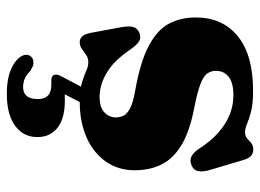

<svg xmlns="http://www.w3.org/2000/svg" viewBox="-120 -414 760 561"><g transform="rotate(90 260.5 -134.0)"><path d="M242.5 -6.5H289L249.5 70L217.5 62.5Q228.5 59.5 241.5 58.2Q254.5 57 274 57Q326 57 353.5 78.2Q381 99.5 381 137Q381 178 348.2 202.2Q315.5 226.5 254.5 226.5Q204 226.5 174 210Q144 193.5 140.5 172Q140 162 146.2 155.5Q152.5 149 161 149Q169 148 175 151Q181 154 188 158Q198.5 169 210 174Q221.5 179 235 179Q270 179 270 135.5Q270 116.5 259.8 106.5Q249.5 96.5 228.5 96.5H215.5Q203 96.5 199.8 89Q196.5 81.5 201.5 71ZM263.5 -44.5Q293.5 -44.5 308.5 -58.2Q323.5 -72 323.5 -91.5Q323.5 -103.5 318.8 -114Q314 -124.5 297.8 -133.2Q281.5 -142 248 -148Q159.5 -163.5 112.8 -189Q66 -214.5 48.8 -248.8Q31.5 -283 31.5 -325.5Q31.5 -403.5 86.2 -448.2Q141 -493 246.5 -493Q283.5 -493 305.8 -487.2Q328 -481.5 341.8 -475.5Q355.5 -469.5 366 -469.5Q378 -469.5 384.8 -475.5Q391.5 -481.5 398.5 -487.5Q405.5 -493.5 418 -493.5Q428 -493.5 435.8 -487Q443.5 -480.5 448.5 -463L476 -370.5Q483.5 -347 480.5 -332.8Q477.5 -318.5 463 -313Q448.5 -307.5 437.8 -312.8Q427 -318 416.5 -333Q394 -368.5 368.5 -391Q343 -413.5 315.8 -424.5Q288.5 -435.5 258.5 -435.5Q223 -435.5 205.2 -421.8Q187.5 -408 187.5 -384.5Q187.5 -370.5 194.8 -359.8Q202 -349 224 -340Q246 -331 288.5 -322.5Q359.5 -309.5 400.8 -285.8Q442 -262 460 -227.5Q478 -193 478 -147Q478 -98.5 452.2 -62.2Q426.5 -26 381.5 -6.2Q336.5 13.5 279 13.5Q243 13.5 222.2 7.2Q201.5 1 188.2 -5.2Q175 -11.5 162.5 -11.5Q150 -11.5 141 -5.2Q132 1 123.5 7.2Q115 13.5 103.5 13.5Q93.5 13.5 86.8 6.2Q80 -1 76.5 -18.5L60 -107.5Q56 -131.5 59.5 -143.2Q63 -155 76 -160.5Q90 -166.5 100.8 -160Q111.5 -153.5 123 -137.5Q157 -86.5 192.8 -65.5Q228.5 -44.5 263.5 -44.5Z"/></g></svg>

Font: Fraunces ExtraBold
Style: Regular
Weight: 800
Version: Version 1.000;[b76b70a41]